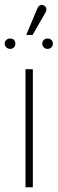

<svg xmlns="http://www.w3.org/2000/svg" viewBox="-70 -793 244 813"><path d="M-5 -608Q-5 -618 -11 -624Q-17 -630 -27 -630Q-36 -630 -43 -624Q-50 -618 -50 -608Q-50 -599 -43 -592.5Q-36 -586 -27 -586Q-17 -586 -11 -592.5Q-5 -599 -5 -608ZM154 -608Q154 -618 147.5 -624Q141 -630 131 -630Q122 -630 115.5 -624Q109 -618 109 -608Q109 -599 115.5 -592.5Q122 -586 131 -586Q141 -586 147.5 -592.5Q154 -599 154 -608ZM122 -739Q126 -745 126.5 -751Q127 -757 125 -761.5Q123 -766 117 -769Q112 -773 106 -772.5Q100 -772 95.5 -768Q91 -764 88 -757L41 -645H68ZM38 0H69V-500H38Z"/></svg>

Font: Advent Pro ExtraLight
Style: Regular
Weight: 250
Version: Version 3.000